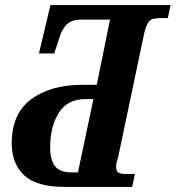

<svg xmlns="http://www.w3.org/2000/svg" viewBox="-20 -734 690 754"><path d="M233 0Q123 0 74.5 -46Q26 -92 26 -171Q26 -287 102 -344Q178 -401 305 -401H360L412 -657H299Q260 -657 241 -637Q222 -617 212 -582L193 -524H133L178 -714H650L639 -663H611Q594 -663 581.5 -660Q569 -657 560.5 -643Q552 -629 545 -597L444 -117Q442 -109 439 -100Q436 -91 436 -79Q436 -63 444 -57Q452 -51 469 -51H510L499 0ZM260 -57H286L347 -345H316Q245 -345 211 -291Q177 -237 177 -155Q177 -106 196 -81.5Q215 -57 260 -57Z"/></svg>

Font: Noto Serif Condensed
Style: Bold Italic
Weight: 700
Width: 3
Italic angle: -12°
Designer: Monotype Design Team
Foundry: Monotype Imaging Inc.
Version: Version 2.014